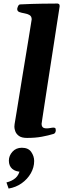

<svg xmlns="http://www.w3.org/2000/svg" viewBox="-20 -776 394 1089"><path d="M65.4 -87.9Q68.4 -106 75 -145.8Q81.5 -185.5 90.1 -238.8Q98.6 -292 108.2 -350.3Q117.7 -408.7 127 -464.4Q136.2 -520 143.6 -565.7Q150.9 -611.3 155.3 -638.4Q159.7 -665.5 159.7 -666Q159.7 -683.6 147.2 -690.7Q134.8 -697.8 118.7 -700.4Q102.5 -703.1 90.1 -707.5Q77.6 -711.9 77.6 -725.1Q77.6 -729.5 82 -740Q86.4 -750.5 94.2 -751Q163.1 -754.4 220 -755.1Q276.9 -755.9 306.2 -755.9Q310.1 -755.9 314.2 -752.9Q318.4 -750 318.4 -741.2Q318.4 -740.2 314 -711.9Q309.6 -683.6 302.2 -636.2Q294.9 -588.9 285.9 -530Q276.9 -471.2 267.1 -408.7Q257.3 -346.2 248.3 -287.1Q239.3 -228 231.9 -180.2Q224.6 -132.3 220.2 -103.5Q215.8 -74.7 215.8 -72.8Q215.8 -62 221.9 -54.9Q228 -47.9 244.6 -47.9Q254.9 -47.9 265.6 -50Q276.4 -52.2 283.7 -52.2Q288.1 -52.2 292.2 -50Q296.4 -47.9 296.4 -37.1Q296.4 -31.2 293.7 -25.1Q291 -19 284.2 -16.6Q253.9 -7.3 217 -0.5Q180.2 6.3 133.3 6.3Q103 6.3 87.6 -4.9Q72.3 -16.1 66.9 -31Q61.5 -45.9 61.5 -56.6Q61.5 -64.5 62.7 -71.5Q64 -78.6 65.4 -87.9ZM104 62Q140.6 62 157.2 85.9Q173.8 109.9 173.8 137.2Q173.8 173.3 154.8 206.8Q135.7 240.2 103 263.4Q70.3 286.6 28.8 293.5L16.6 258.8Q48.3 251 68.4 233.4Q88.4 215.8 94.7 180.7L101.1 198.2Q68.4 198.2 49.3 181.6Q30.3 165 30.3 134.8Q30.3 107.4 50.5 84.7Q70.8 62 104 62Z"/></svg>

Font: Gelasio
Style: Bold Italic
Weight: 700
Italic angle: -8.5°
Designer: Eben Sorkin
Foundry: Eben Sorkin
Version: Version 1.008